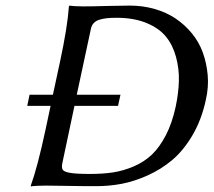

<svg xmlns="http://www.w3.org/2000/svg" viewBox="-20 -668 769 691"><path d="M204.6 -82Q200.7 -64.5 206.1 -56.6Q211.4 -49.3 233.2 -45.7Q254.9 -42 304.7 -42Q350.6 -42 387.2 -47.6Q423.8 -53.2 461.2 -69.1Q498.5 -85 526.4 -111.3Q554.2 -137.7 576.9 -181.4Q599.6 -225.1 612.3 -284.2Q622.6 -333 623.8 -376.7Q625 -420.4 613.5 -462.9Q602.1 -505.4 577.4 -535.9Q552.7 -566.4 507.3 -585.2Q461.9 -604 399.4 -604Q378.9 -604 365 -602.5Q351.1 -601.1 338.1 -597.2Q325.2 -593.3 317.4 -585Q309.6 -576.7 307.1 -564L256.3 -327.1H413.6L404.8 -287.1H248ZM281.2 -645Q313.5 -645 364.3 -646.5Q415 -647.9 446.8 -647.9Q494.1 -647.9 536.6 -635.7Q579.1 -623.5 612.1 -601.3Q645 -579.1 670.7 -547.9Q696.3 -516.6 710 -478.8Q723.6 -440.9 727.5 -397.7Q731.4 -354.5 720.7 -308.1Q705.6 -237.3 672.9 -181.6Q640.1 -126 600.1 -92.3Q560.1 -58.6 511 -36.6Q461.9 -14.6 417 -6.3Q372.1 2 326.7 2Q271 2 223.1 1Q175.3 0 144 0Q128.4 0 115.2 0.7Q102.1 1.5 96.7 2L91.3 2.9L90.8 0Q115.2 -67.4 143.6 -200.2L162.1 -287.1H78.1L86.4 -327.1H170.4L195.8 -444.8Q223.1 -571.8 228 -645L230.5 -647.9Q247.1 -645 281.2 -645Z"/></svg>

Font: Linux Biolinum G
Style: Italic
Weight: 400
Italic angle: -12°
Designer: Philipp H. Poll
Foundry: Philipp H. Poll
Version: Version 0.5.1